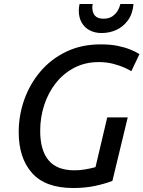

<svg xmlns="http://www.w3.org/2000/svg" viewBox="-20 -931 721 965"><path d="M348 14Q208 14 141 -61.5Q74 -137 74 -267Q74 -351 102 -430Q130 -509 183 -571.5Q236 -634 312.5 -671Q389 -708 486 -708Q535 -708 571.5 -700.5Q608 -693 635 -682Q662 -671 681 -659L640 -573Q628 -581 604.5 -591.5Q581 -602 548 -610.5Q515 -619 477 -619Q408 -619 353.5 -590.5Q299 -562 261 -514Q223 -466 202.5 -404Q182 -342 182 -273Q182 -176 224 -125.5Q266 -75 354 -75Q381 -75 408 -79.5Q435 -84 460 -91L519 -341H622L545 -22Q507 -7 457 3.5Q407 14 348 14ZM490 -765Q457 -765 431 -778.5Q405 -792 390.5 -817.5Q376 -843 376 -878Q376 -886 377 -894.5Q378 -903 380 -911H446Q445 -907 444.5 -902.5Q444 -898 444 -893Q444 -867 457.5 -852Q471 -837 500 -837Q528 -837 545.5 -849.5Q563 -862 572.5 -879Q582 -896 585 -911H651Q647 -862 623.5 -829.5Q600 -797 565.5 -781Q531 -765 490 -765Z"/></svg>

Font: Ubuntu Sans Medium
Style: Italic
Weight: 500
Italic angle: -13.5°
Designer: Dalton Maag Ltd
Foundry: Dalton Maag Ltd
Version: Version 1.006